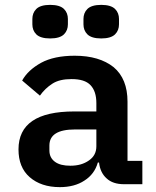

<svg xmlns="http://www.w3.org/2000/svg" viewBox="-20 -757 640 789"><path d="M565 0C565 0 565 -96 565 -96C565 -96 504 -96 504 -96C504 -96 504 -339 504 -339C504 -339 504 -339 504 -339C504 -402 485 -449 447 -481C408 -512 355 -528 287 -528C287 -528 287 -528 287 -528C230 -528 184 -518 149 -499C113 -479 87 -455 71 -426C71 -426 144 -364 144 -364C144 -364 144 -364 144 -364C158 -384 175 -400 195 -413C215 -426 241 -432 274 -432C274 -432 274 -432 274 -432C310 -432 336 -424 352 -407C368 -390 376 -366 376 -333C376 -333 376 -299 376 -299C376 -299 285 -299 285 -299C285 -299 285 -299 285 -299C132 -299 56 -247 56 -143C56 -143 56 -143 56 -143C56 -94 71 -56 102 -29C133 -2 174 12 226 12C226 12 226 12 226 12C266 12 300 3 327 -15C354 -32 373 -57 382 -89C382 -89 387 -89 387 -89C387 -89 387 -89 387 -89C390 -61 401 -39 418 -24C435 -8 459 0 490 0C490 0 565 0 565 0ZM269 -76C242 -76 221 -81 206 -92C191 -103 183 -118 183 -139C183 -139 183 -159 183 -159C183 -159 183 -159 183 -159C183 -203 218 -225 288 -225C288 -225 376 -225 376 -225C376 -225 376 -156 376 -156C376 -156 376 -156 376 -156C376 -131 366 -112 346 -98C325 -83 300 -76 269 -76C269 -76 269 -76 269 -76ZM186 -599C213 -599 232 -605 243 -616C254 -627 259 -641 259 -657C259 -657 259 -679 259 -679C259 -679 259 -679 259 -679C259 -695 254 -709 243 -720C232 -731 213 -737 186 -737C186 -737 186 -737 186 -737C159 -737 140 -731 129 -720C118 -709 113 -695 113 -679C113 -679 113 -657 113 -657C113 -657 113 -657 113 -657C113 -641 118 -627 129 -616C140 -605 159 -599 186 -599C186 -599 186 -599 186 -599ZM396 -599C423 -599 442 -605 453 -616C464 -627 469 -641 469 -657C469 -657 469 -679 469 -679C469 -679 469 -679 469 -679C469 -695 464 -709 453 -720C442 -731 423 -737 396 -737C396 -737 396 -737 396 -737C369 -737 350 -731 339 -720C328 -709 323 -695 323 -679C323 -679 323 -657 323 -657C323 -657 323 -657 323 -657C323 -641 328 -627 339 -616C350 -605 369 -599 396 -599C396 -599 396 -599 396 -599Z"/></svg>

Font: IBM Plex Mono Mod
Style: SemiBold
Weight: 500
Designer: Mike Abbink, Paul van der Laan, Pieter van Rosmalen
Foundry: Bold Monday
Version: ""